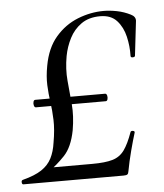

<svg xmlns="http://www.w3.org/2000/svg" viewBox="-46 -518 476 556"><g transform="rotate(-5 192.0 -240.0)"><path d="M0.2 0Q-3.8 0 -4.3 -6.1Q-4.8 -12.2 0.2 -13.2Q35 -22.2 54.7 -35.3Q74.4 -48.4 84.2 -67.6Q94 -86.8 97.6 -112.8Q104.2 -150.2 103.2 -178.5Q102.2 -206.8 98.7 -230.8Q95.2 -254.8 94.1 -280Q93 -305.2 98.8 -336.2Q108 -387.2 135.2 -418.8Q162.4 -450.4 199.7 -465.2Q237 -480 275.2 -480Q293 -480 313.5 -476Q334 -472 353 -462.4Q366.8 -455.8 366.2 -443.6L354.4 -342.4Q353.4 -338.8 347.3 -338.8Q341.2 -338.8 341.6 -343.8Q342.4 -371.4 335.9 -399.5Q329.4 -427.6 312.3 -446.6Q295.2 -465.6 263.8 -465.6Q230.8 -465.6 208.9 -450.1Q187 -434.6 174.6 -410.3Q162.2 -386 157.2 -359.4Q150.4 -321.6 153.6 -287.6Q156.8 -253.6 159.9 -219.1Q163 -184.6 156 -143.8Q146.8 -95.4 123.8 -71.2Q100.8 -47 74.8 -29L66.8 -41.6H203.6Q241.6 -41.6 263 -47.9Q284.4 -54.2 297.4 -72.1Q310.4 -90 322.6 -124.4Q324.6 -127.6 330.2 -126.4Q335.8 -125.2 333.8 -120.2Q327.6 -100.4 319.5 -69.6Q311.4 -38.8 306.4 -11.4Q305.4 -4.4 302.4 -2.2Q299.4 0 291.4 0ZM55.8 -219Q51.8 -219 50.2 -224.5Q48.6 -230 50.1 -235.4Q51.6 -240.8 55.6 -240.8H258.4Q262.6 -240.8 264.1 -235.4Q265.6 -230 264.2 -224.5Q262.8 -219 258.6 -219Z"/></g></svg>

Font: Cormorant Garamond Light
Style: Italic
Weight: 300
Italic angle: -10°
Designer: Christian Thalmann (Catharsis Fonts)
Foundry: Catharsis Fonts
Version: Version 4.001